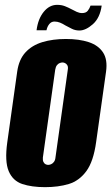

<svg xmlns="http://www.w3.org/2000/svg" viewBox="-20 -761 460 793"><path d="M166 12Q111 12 72 -1Q33 -14 16 -54Q-1 -94 10 -173L51 -465Q58 -515 85 -544.5Q112 -574 155 -587Q198 -600 252 -600Q307 -600 346.5 -587Q386 -574 405.5 -544.5Q425 -515 418 -465L377 -174Q366 -94 336.5 -54Q307 -14 264 -1Q221 12 166 12ZM179 -80Q184 -80 190.5 -82.5Q197 -85 202.5 -92Q208 -99 209 -110L260 -473Q262 -485 258 -491.5Q254 -498 248.5 -500.5Q243 -503 238 -503Q233 -503 226.5 -500.5Q220 -498 215 -491.5Q210 -485 208 -473L157 -110Q156 -99 159.5 -92Q163 -85 168.5 -82.5Q174 -80 179 -80ZM308 -635Q291 -635 277 -642Q263 -649 250 -656Q239 -663 228 -667.5Q217 -672 205 -672Q192 -672 183.5 -661.5Q175 -651 172 -636H131Q137 -683 160.5 -712Q184 -741 216 -741Q234 -741 248 -735.5Q262 -730 275 -723Q286 -717 297 -712Q308 -707 319 -707Q335 -707 342.5 -716.5Q350 -726 354 -738H400Q393 -687 363.5 -661Q334 -635 308 -635Z"/></svg>

Font: Alumni Sans Black
Style: Italic
Weight: 900
Italic angle: -8°
Version: Version 1.016